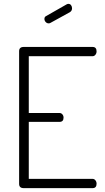

<svg xmlns="http://www.w3.org/2000/svg" viewBox="-20 -974 543 994"><path d="M79 -22V-709Q79 -731 103 -731H459Q480 -731 480 -708Q480 -698 474 -690.5Q468 -683 459 -683H129V-389H288Q297 -389 303 -382Q309 -375 309 -365Q309 -343 288 -343H129V-48H459Q468 -48 474 -40.5Q480 -33 480 -23Q480 0 459 0H103Q79 0 79 -22ZM210 -876Q210 -887 219 -891L326 -952Q330 -954 334 -954Q343 -954 348 -947Q353 -940 353 -931Q353 -918 342 -911L242 -856Q238 -853 232 -853Q223 -853 216.5 -860Q210 -867 210 -876Z"/></svg>

Font: Terminal Dosis
Style: Light
Weight: 300
Designer: EdgarTolentino, PabloImpallari, IginoMarini
Foundry: EdgarTolentino, PabloImpallari, IginoMarini
Version: Version 1.006